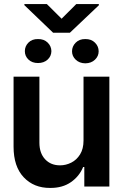

<svg xmlns="http://www.w3.org/2000/svg" viewBox="-20 -927 611 954"><path d="M395 -229V-545.9H523.4V0H398.9V-97.2H393.1Q374.5 -51.3 332.5 -22Q290.5 7.3 229 6.8Q148.4 7.3 97.9 -46.1Q47.4 -99.6 47.4 -198.2V-545.9H175.8V-217.8Q175.8 -166 204.3 -135.5Q232.9 -105 279.3 -105.5Q307.1 -105.5 334 -118.9Q360.8 -132.3 377.9 -159.9Q395 -187.5 395 -229ZM212.9 -906.7 286.1 -834 358.9 -906.7H471.2V-900.9L327.1 -764.2H244.1L101.1 -901.4V-906.7ZM103.5 -672.9Q103.5 -697.3 121.3 -715.3Q139.2 -733.4 168.9 -732.9Q198.2 -733.4 216.6 -715.6Q234.9 -697.8 235.4 -672.9Q234.9 -647.5 216.3 -630.6Q197.8 -613.8 168.9 -613.8Q139.6 -613.8 121.6 -630.9Q103.5 -647.9 103.5 -672.9ZM337.9 -671.9Q337.9 -696.8 356.2 -715.1Q374.5 -733.4 403.8 -732.9Q433.6 -733.4 451.9 -715.1Q470.2 -696.8 470.2 -671.9Q470.2 -647.9 451.9 -630.4Q433.6 -612.8 403.8 -612.3Q374.5 -612.8 356.2 -630.4Q337.9 -647.9 337.9 -671.9Z"/></svg>

Font: Inter Tight SemiBold
Style: Regular
Weight: 600
Designer: Rasmus Andersson
Foundry: rsms
Version: Version 3.004; ttfautohint (v1.8.4.7-5d5b)